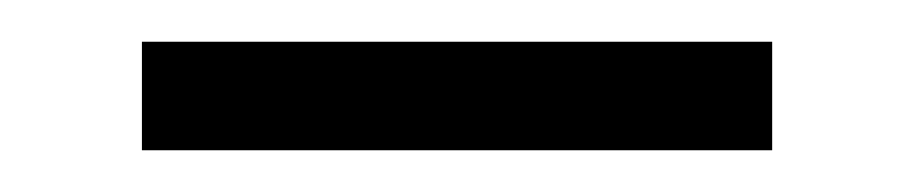

<svg xmlns="http://www.w3.org/2000/svg" viewBox="-20 -303 439 92"><path d="M48 -283H350V-231H48Z"/></svg>

Font: Arima Thin
Style: Regular
Weight: 400
Version: Version 1.100